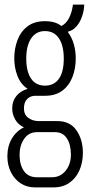

<svg xmlns="http://www.w3.org/2000/svg" viewBox="-20 -630 387 834"><path d="M132 184Q97 184 70 166.5Q43 149 27.5 118Q12 87 12 49Q12 5 31.5 -28Q51 -61 84 -77Q59 -88 46 -111Q33 -134 33 -159Q33 -191 51 -213Q69 -235 100 -244Q69 -265 55.5 -301Q42 -337 42 -376Q42 -419 56 -456Q70 -493 99.5 -515.5Q129 -538 175 -538Q197 -538 215 -533Q233 -528 246 -517Q266 -526 279 -550Q292 -574 297 -610H346Q345 -583 336 -557.5Q327 -532 311.5 -514.5Q296 -497 274 -492Q292 -468 300.5 -438.5Q309 -409 309 -376Q309 -332 294.5 -295Q280 -258 250.5 -236Q221 -214 176 -214H134Q112 -214 98 -200Q84 -186 84 -159Q84 -132 103 -118Q122 -104 149 -104H230Q284 -104 312 -64Q340 -24 340 34Q340 76 325 110Q310 144 281.5 164Q253 184 212 184ZM141 140H206Q231 140 249.5 126.5Q268 113 278 91Q288 69 288 42Q288 -2 270.5 -29Q253 -56 219 -56H141Q105 -56 85 -27Q65 2 65 42Q65 86 84 113Q103 140 141 140ZM175 -258Q215 -258 236 -288Q257 -318 257 -375Q257 -432 236 -463.5Q215 -495 175 -495Q137 -495 115.5 -463.5Q94 -432 94 -375Q94 -338 103.5 -311.5Q113 -285 131 -271.5Q149 -258 175 -258Z"/></svg>

Font: Archivo ExtraCondensed ExtraLight
Style: Regular
Weight: 250
Width: 2
Designer: Hector Gatti
Foundry: Omnibus-Type
Version: Version 2.001